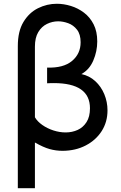

<svg xmlns="http://www.w3.org/2000/svg" viewBox="-20 -787 642 1015"><path d="M74.2 -543.5Q74.2 -621.6 104 -670.9Q133.8 -720.2 181.2 -743.7Q228.5 -767.1 280.3 -767.1Q316.9 -767.1 354.5 -755.6Q392.1 -744.1 423.8 -720.2Q455.6 -696.3 474.9 -658.4Q494.1 -620.6 494.1 -567.9Q494.1 -515.6 473.1 -466.8Q452.1 -418 410.2 -395.5Q452.1 -386.7 483.4 -358.2Q514.6 -329.6 531.5 -288.8Q548.3 -248 548.3 -203.6Q548.3 -142.1 517.6 -94Q486.8 -45.9 433.3 -18.1Q379.9 9.8 311.5 10.3Q275.4 10.3 242.2 1Q209 -8.3 164.6 -33.7V208H74.2ZM164.6 -167Q177.7 -144.5 203.9 -126.2Q230 -107.9 262.5 -97.4Q294.9 -86.9 327.1 -86.9Q361.3 -86.9 390.4 -100.1Q419.4 -113.3 437.5 -141.6Q455.6 -169.9 455.6 -214.8Q455.6 -347.7 264.2 -347.7Q253.9 -347.7 245.6 -347.4Q237.3 -347.2 229 -346.7V-429.7Q315.4 -426.8 360.8 -464.8Q406.2 -502.9 406.2 -563.5Q406.2 -605.5 387.2 -629.9Q368.2 -654.3 340.6 -664.3Q313 -674.3 287.6 -674.3Q256.8 -674.3 228.5 -660.6Q200.2 -647 182.4 -617.4Q164.6 -587.9 164.6 -540.5Z"/></svg>

Font: Vazir Code Hack
Style: Code-Hack
Weight: 400
Foundry: DejaVu fonts team - Redesigned by Saber Rastikerdar
Version: Version 1.1.2